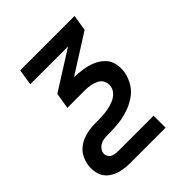

<svg xmlns="http://www.w3.org/2000/svg" viewBox="-204 -654 984 984"><g transform="rotate(-45 288.0 -162.5)"><path d="M170 205H425V118H169Q154 118 138.5 114.5Q123 111 114 98.5Q105 86 107 70Q110 54 123 41.5Q136 29 152.5 25Q169 21 185 21H207Q240 21 273.5 17Q307 13 340 2Q373 -9 403.5 -29Q434 -49 452.5 -80Q471 -111 477 -144Q482 -176 475 -206Q468 -236 446.5 -256.5Q425 -277 397 -288.5Q369 -300 338 -304.5Q307 -309 276 -310L486 -443L500 -530H106L92 -443H366L155 -310L141 -223H269Q289 -223 308.5 -219.5Q328 -216 345 -207.5Q362 -199 370.5 -181.5Q379 -164 376 -144Q373 -124 358 -108.5Q343 -93 323.5 -85Q304 -77 284.5 -73Q265 -69 245.5 -67.5Q226 -66 207 -66H186Q163 -66 140 -62.5Q117 -59 94.5 -50Q72 -41 53 -25Q34 -9 23.5 13Q13 35 9 58Q4 91 13 122Q22 153 47.5 172Q73 191 104.5 198Q136 205 170 205Z"/></g></svg>

Font: Iosevka Sparkle Medium
Style: Italic
Weight: 500
Italic angle: -9°
Designer: Belleve Invis
Foundry: Belleve Invis
Version: Version 4.5.0; ttfautohint (v1.8.3)